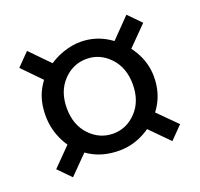

<svg xmlns="http://www.w3.org/2000/svg" viewBox="-88 -654 674 648"><g transform="rotate(-20 248.5 -330.0)"><path d="M101 -435 26 -512 70 -557 149 -476ZM249 -195Q297 -195 332 -232Q367 -269 367 -329Q367 -389 332 -426Q297 -463 249 -463Q200 -463 165 -426Q130 -389 130 -329Q130 -269 165 -232Q200 -195 249 -195ZM348 -476 427 -557 471 -512 395 -435ZM149 -183 70 -103 26 -148 101 -224ZM395 -224 471 -148 427 -103 348 -183ZM443 -329Q443 -272 415 -228Q387 -184 342.5 -159Q298 -134 249 -134Q189 -134 145 -161.5Q101 -189 77.5 -234Q54 -279 54 -329Q54 -380 73 -417Q92 -454 122 -477.5Q152 -501 185.5 -512.5Q219 -524 249 -524Q302 -524 346 -496Q390 -468 416.5 -423.5Q443 -379 443 -329Z"/></g></svg>

Font: Narnoor
Style: Bold
Weight: 700
Designer: S. Sridhar Murthy
Foundry: SIL International
Version: Version 3.000